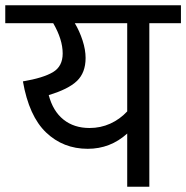

<svg xmlns="http://www.w3.org/2000/svg" viewBox="-40 -709 707 729"><path d="M647 -621H527V0H443V-202Q379 -144 293 -144Q200 -144 135 -206Q70 -268 47 -400Q124 -413 161 -435Q198 -457 198 -506Q198 -559 162 -621H-20V-689H647ZM443 -621H244Q262 -591 273.5 -555.5Q285 -520 285 -489Q285 -433 252 -401.5Q219 -370 145 -348Q161 -287 201 -255Q241 -223 300 -223Q342 -223 378.5 -239.5Q415 -256 443 -286Z"/></svg>

Font: Fira GO
Style: Regular
Weight: 400
Designer: Carrois Corporate
Foundry: Carrois Corporate GbR
Version: Version 0.300